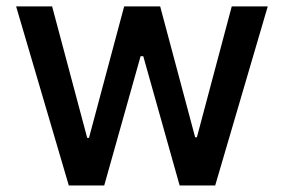

<svg xmlns="http://www.w3.org/2000/svg" viewBox="-20 -565 865 585"><path d="M189.6 0 29.1 -545.5H138.8L245.7 -144.9H251.1L358.3 -545.5H468L574.6 -146.7H579.9L686.1 -545.5H795.8L635.7 0H527.3L416.5 -393.8H408.4L297.6 0Z"/></svg>

Font: TID UI Medium
Style: Regular
Weight: 500
Designer: The TID Project Authors
Foundry: Bakken & Bæck
Version: Version 1.001;hotconv 1.0.109;makeotfexe 2.5.65596